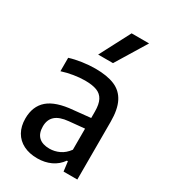

<svg xmlns="http://www.w3.org/2000/svg" viewBox="-198 -904 891 1009"><g transform="rotate(30 247.0 -399.5)"><path d="M433 -350.5V0H349.5L342 -58.5H336Q312.5 -25 276 -8Q239.5 9 194.5 9Q146 9 110.2 -9Q74.5 -27 55.2 -61Q36 -95 36 -141.5Q36 -216 83.2 -256.8Q130.5 -297.5 232 -306L334.5 -316.5V-355.5Q334.5 -400 321.2 -425Q308 -450 280.8 -460.5Q253.5 -471 208.5 -471Q177.5 -471 141.5 -465.2Q105.5 -459.5 71.5 -448.5V-530Q104.5 -540.5 145.8 -546.5Q187 -552.5 224.5 -552.5Q296.5 -552.5 342 -533.2Q387.5 -514 410.2 -469.8Q433 -425.5 433 -350.5ZM334.5 -124V-252L241 -243Q187 -238 161.8 -215.2Q136.5 -192.5 136.5 -151.5Q136.5 -109.5 159 -88.2Q181.5 -67 224.5 -67Q255 -67 283.8 -80.5Q312.5 -94 334.5 -124ZM199.5 -623.5 296 -808H402L289.5 -623.5Z"/></g></svg>

Font: Encode Sans Semi Condensed Medium
Style: Regular
Weight: 500
Width: 4
Designer: Multiple Designers
Foundry: Impallari Type
Version: Version 2.000